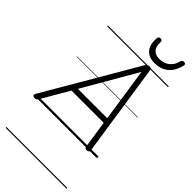

<svg xmlns="http://www.w3.org/2000/svg" viewBox="-475 -1213 1672 1672"><g transform="rotate(45 360.5 -377.5)"><path d="M-6 14Q-22 13 -27 4.5Q-32 -4 -24 -19L472 -868Q479 -880 486.5 -885Q494 -890 508 -890Q522 -890 528 -884.5Q534 -879 536 -864L664 -14Q666 -1 660 6Q654 13 639 14Q625 14 619.5 9Q614 4 611 -10L574 -260H177L31 -9Q22 5 15 9.5Q8 14 -6 14ZM206 -310H567L493 -806ZM519 -940Q447 -940 410 -982.5Q373 -1025 380 -1110Q381 -1120 387 -1125Q393 -1130 405 -1130Q416 -1130 421.5 -1125Q427 -1120 427 -1110Q424 -1051 449 -1023Q474 -995 522 -995Q577 -995 615 -1024.5Q653 -1054 667 -1109Q671 -1120 676.5 -1125Q682 -1130 693 -1130Q705 -1130 711 -1124Q717 -1118 715 -1108Q702 -1051 674.5 -1013.5Q647 -976 607.5 -958Q568 -940 519 -940ZM0 365H750V375H0ZM0 -20H750V0H0ZM0 -505H750V-500H0ZM0 -885H750V-875H0Z"/></g></svg>

Font: Playwrite AT Guides
Style: Italic
Weight: 400
Italic angle: -13.0072°
Designer: Veronika Burian, José Scaglione
Foundry: TypeTogether
Version: Version 1.002